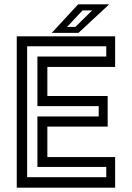

<svg xmlns="http://www.w3.org/2000/svg" viewBox="-20 -868 610 888"><path d="M57.5 0V-700H512.5V-558.5H199V-424H478V-282.5H199V-141.5H512.5V0ZM105.5 -48.5H471.5V-96H153V-329.5H436.5V-377H153V-606.5H471.5V-654H105.5ZM219.5 -716 341.5 -848H485L343 -716ZM290 -743.5H328.5L406.5 -820H362Z"/></svg>

Font: Tourney Thin Medium
Style: Regular
Weight: 500
Version: Version 1.015